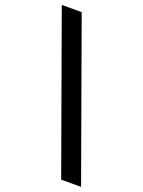

<svg xmlns="http://www.w3.org/2000/svg" viewBox="-166 -775 782 1051"><g transform="rotate(20 225.0 -250.0)"><path d="M5 -700H121L445 200H329Z"/></g></svg>

Font: PT Root UI Bold
Style: Regular
Weight: 700
Designer: Vitaly Kuzmin
Foundry: ParaType Ltd.
Version: Version 2.000G